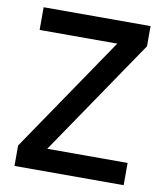

<svg xmlns="http://www.w3.org/2000/svg" viewBox="-80 -767 720 833"><g transform="rotate(10 280.5 -350.0)"><path d="M521 0H40V-90L387 -600H45V-700H516V-611L167 -98H521Z"/></g></svg>

Font: Kulim Park SemiBold
Style: Regular
Weight: 600
Designer: Noponies / Dale Sattler
Foundry: Noponies
Version: Version 1.000; ttfautohint (v1.8.3)